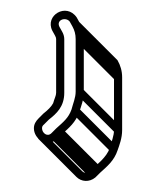

<svg xmlns="http://www.w3.org/2000/svg" viewBox="-20 -687 286 354"><path d="M94.2 -439.6C106.9 -451 119.8 -461.5 126.1 -480.6C129.3 -490.2 134.5 -502.8 134.5 -518V-615C134.5 -626.2 131.8 -636.7 126.5 -645.7L121.4 -654.9C102.3 -682.7 62.3 -658.6 76.4 -630.5L81.5 -621.3C83 -618.6 83.5 -616.8 83.5 -615V-516C83.5 -510.5 80.4 -505.6 78 -496.7C74.6 -490.3 68.4 -484.2 60 -477.6L51.3 -468.9C46 -463.6 42.5 -457.9 42.5 -450.5C42.5 -430.9 66.3 -414 85.1 -430.5ZM74.9 -441.5C67.2 -433.8 57.5 -441.8 57.5 -450.5C57.5 -453.5 58.5 -455.4 61.1 -457.5L70 -466.4C84.4 -477.7 98.5 -490.4 98.5 -516V-615C98.5 -619.8 96.9 -624.7 94.5 -628.8L89.6 -637.5C83.1 -650.5 101.4 -656.5 108.6 -647.1L113.5 -638.3C117.4 -631.3 119.5 -623.9 119.5 -615V-518C119.5 -506.9 114.8 -496.6 111.8 -485C106.4 -469.8 97.1 -462.3 83.8 -450.4ZM74.7 -430.7 145.4 -360 156 -370.6 85.3 -441.3ZM83.7 -439.7 154.4 -369 165 -379.6 94.3 -450.3ZM113.7 -477.7 184.4 -407 195 -417.6 124.3 -488.3ZM121.7 -512.7 192.4 -442 203 -452.6 132.3 -523.3ZM121.7 -609.7 192.4 -539 203 -549.6 132.3 -620.3ZM114.7 -636.7 184.7 -566.7C188.9 -558.9 190.2 -552.8 190.2 -544.3L190.2 -447.3C190.2 -436.2 185.5 -425.9 182.5 -414.3C176.2 -396.4 159.7 -384.9 145.6 -370.8C140.2 -366.8 135 -367.8 131.5 -371.4L60.8 -442.1L50.2 -431.5L120.9 -360.8C129.9 -351.8 144.5 -350.5 155.8 -359.8L164.9 -368.8C177.6 -380.3 190.5 -390.8 196.8 -409.9C200.1 -419.3 205.2 -432.2 205.2 -447.3L205.2 -544.3C205.2 -556 202.1 -566.5 196.7 -575.9L125.3 -647.3Z"/></svg>

Font: CiSf OpenHand
Style: Gls
Weight: 400
Foundry: Cannot Into Space Fonts
Version: Version 0.7892